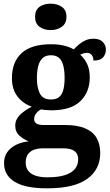

<svg xmlns="http://www.w3.org/2000/svg" viewBox="-20 -790 600 1046"><path d="M236 236Q118 236 60 200.5Q2 165 2 99Q2 64 19.5 39Q37 14 67.5 -1Q98 -16 136 -20Q110 -30 86.5 -50.5Q63 -71 63 -106Q63 -138 87 -162.5Q111 -187 153 -209Q106 -225 75.5 -264Q45 -303 45 -364Q45 -452 97.5 -500.5Q150 -549 259 -549Q298 -549 328.5 -541.5Q359 -534 382 -521Q396 -536 411.5 -549Q427 -562 446 -570.5Q465 -579 490 -579Q523 -579 540 -561.5Q557 -544 557 -520Q557 -496 542 -478Q527 -460 489 -460Q489 -480 479 -491Q469 -502 455 -502Q443 -502 434 -499Q425 -496 417 -492Q440 -472 454.5 -442Q469 -412 469 -368Q469 -289 418 -239Q367 -189 259 -189Q249 -189 230.5 -190.5Q212 -192 204 -194Q190 -188 178 -173.5Q166 -159 166 -141Q166 -125 178.5 -117Q191 -109 217 -109H334Q401 -109 443.5 -91Q486 -73 506 -39Q526 -5 526 44Q526 133 455 184.5Q384 236 236 236ZM238 176Q297 176 334 164Q371 152 388.5 130Q406 108 406 78Q406 48 386 33Q366 18 325 18H209Q189 18 168.5 24.5Q148 31 134 48Q120 65 120 97Q120 122 133.5 140Q147 158 173.5 167Q200 176 238 176ZM257 -248Q287 -248 303 -262Q319 -276 325.5 -303Q332 -330 332 -365Q332 -402 325.5 -430Q319 -458 303 -473.5Q287 -489 257 -489Q228 -489 211.5 -473Q195 -457 188 -429Q181 -401 181 -364Q181 -312 197.5 -280Q214 -248 257 -248ZM256 -626Q220 -626 195.5 -644Q171 -662 171 -698Q171 -736 195.5 -753Q220 -770 256 -770Q291 -770 316.5 -753Q342 -736 342 -698Q342 -662 316.5 -644Q291 -626 256 -626Z"/></svg>

Font: Noto Serif Khmer
Style: Bold
Weight: 700
Version: Version 2.003